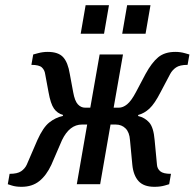

<svg xmlns="http://www.w3.org/2000/svg" viewBox="-20 -710 750 740"><path d="M63 10Q41 10 25.5 5Q10 0 10 0L17 -40Q47 -40 61.5 -50Q76 -60 83 -75L124 -170Q146 -219 170 -238Q194 -257 222 -263L223 -267Q201 -273 188 -291.5Q175 -310 167 -355L154 -425Q152 -440 141.5 -450Q131 -460 101 -460L108 -500Q108 -500 126.5 -505Q145 -510 164 -510Q205 -510 223.5 -489.5Q242 -469 249 -425L262 -355Q268 -321 280 -308Q292 -295 308 -295H328L364 -500H454L418 -295H438Q454 -295 470 -308Q486 -321 504 -355L541 -425Q565 -469 590 -489.5Q615 -510 656 -510Q675 -510 692.5 -505Q710 -500 710 -500L703 -460Q673 -460 658.5 -450Q644 -440 636 -425L599 -355Q576 -310 556 -291.5Q536 -273 513 -267L512 -263Q538 -257 555 -238Q572 -219 576 -170L585 -75Q586 -60 597.5 -50Q609 -40 639 -40L632 0Q632 0 615 5Q598 10 575 10Q534 10 514 -12Q494 -34 490 -75L481 -170Q479 -200 464 -215Q449 -230 426 -230H406L366 0H276L316 -230H296Q248 -230 219 -170L178 -75Q159 -34 131.5 -12Q104 10 63 10ZM451 -580 470 -690H560L541 -580ZM291 -580 310 -690H400L381 -580Z"/></svg>

Font: Cuprum
Style: Italic
Weight: 400
Italic angle: -10°
Designer: Jovanny Lemonad
Foundry: Jovanny Lemonad
Version: Version 3.000